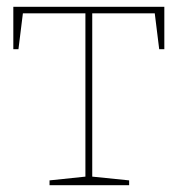

<svg xmlns="http://www.w3.org/2000/svg" viewBox="-20 -542 521 562"><path d="M19 -398V-522H461V-398H446L433 -503H250V-25L358 -14V0H125V-14L230 -25V-503H47L34 -398Z"/></svg>

Font: Bitter Pro Thin
Style: Regular
Weight: 250
Designer: Sol Matas, and Bitter project Authors
Foundry: Sol Matas
Version: Version 1.010